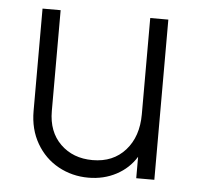

<svg xmlns="http://www.w3.org/2000/svg" viewBox="-44 -577 660 634"><g transform="rotate(5 286.0 -259.5)"><path d="M72 -192V-531H132V-197Q132 -128 173.5 -87.5Q215 -47 280 -47Q348 -47 388.5 -92.5Q429 -138 429 -212V-531H489V0H429V-71Q405 -32 363.5 -10Q322 12 271 12Q217 12 171.5 -13Q126 -38 99 -84.5Q72 -131 72 -192Z"/></g></svg>

Font: Eudoxus Sans Light
Style: Regular
Weight: 300
Designer: Stijn de Vries
Foundry: tokotype
Version: Version 2.005